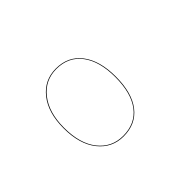

<svg xmlns="http://www.w3.org/2000/svg" viewBox="-63 -825 538 538"><g transform="rotate(-45 206.0 -555.5)"><path d="M181.2 -420.9Q135.7 -420.9 106.9 -456.8Q78.1 -492.7 78.1 -556.2Q78.1 -617.7 106.7 -653.8Q135.3 -689.9 181.2 -689.9Q229.5 -689.9 256.8 -654.1Q284.2 -618.2 284.2 -555.2Q284.2 -490.7 257.1 -455.8Q230 -420.9 181.2 -420.9ZM181.2 -422.9Q229.5 -422.9 255.9 -457.3Q282.2 -491.7 282.2 -555.2Q282.2 -617.7 255.6 -652.8Q229 -688 181.2 -688Q136.2 -688 108.2 -652.3Q80.1 -616.7 80.1 -556.2Q80.1 -493.2 108.2 -458Q136.2 -422.9 181.2 -422.9Z"/></g></svg>

Font: Fira Sans Compressed Two
Style: Regular
Weight: 100
Width: 1
Designer: Carrois Corporate & Edenspiekermann AG
Foundry: Carrois Corporate GbR & Edenspiekermann AG
Version: Version 4.203;PS 004.203;hotconv 1.0.88;makeotf.lib2.5.64775